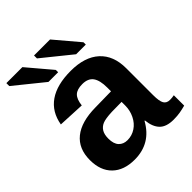

<svg xmlns="http://www.w3.org/2000/svg" viewBox="-205 -844 973 973"><g transform="rotate(-45 281.0 -358.0)"><path d="M191.9 9.8Q115.2 9.8 72.3 -32Q29.3 -73.7 29.3 -149.4Q29.3 -231.4 82.8 -274.4Q136.2 -317.4 237.8 -318.4L351.6 -320.3V-347.2Q351.6 -398.9 333.5 -424.1Q315.4 -449.2 274.4 -449.2Q236.3 -449.2 218.5 -431.9Q200.7 -414.6 196.3 -374.5L53.2 -381.3Q66.4 -458.5 123.8 -498.3Q181.2 -538.1 280.3 -538.1Q380.4 -538.1 434.6 -488.8Q488.8 -439.5 488.8 -348.6V-156.2Q488.8 -111.8 498.8 -95Q508.8 -78.1 532.2 -78.1Q547.9 -78.1 562.5 -81.1V-6.8Q550.3 -3.9 540.5 -1.5Q530.8 1 521 2.4Q511.2 3.9 500.2 4.9Q489.3 5.9 474.6 5.9Q422.9 5.9 398.2 -19.5Q373.5 -44.9 368.7 -94.2H365.7Q308.1 9.8 191.9 9.8ZM351.6 -244.6 281.2 -243.7Q233.4 -241.7 213.4 -233.2Q193.4 -224.6 182.9 -207Q172.4 -189.5 172.4 -160.2Q172.4 -122.6 189.7 -104.2Q207 -85.9 235.8 -85.9Q268.1 -85.9 294.7 -103.5Q321.3 -121.1 336.4 -152.1Q351.6 -183.1 351.6 -217.8ZM204.1 -703.6V-724.6H318.8L428.7 -594.7V-578.1H359.4ZM5.9 -703.6V-724.6H120.6L230.5 -594.7V-578.1H161.1Z"/></g></svg>

Font: Arial
Style: Bold
Weight: 700
Designer: Steve Matteson
Foundry: Ascender Corporation
Version: Version 2.00.3